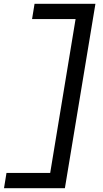

<svg xmlns="http://www.w3.org/2000/svg" viewBox="-20 -843 540 1006"><path d="M1 143 14 63H243L376 -743H148L161 -823H480L320 143Z"/></svg>

Font: Iosevka Curly Medium Oblique
Style: Regular
Weight: 500
Italic angle: -9°
Monospace: yes
Designer: Belleve Invis
Foundry: Belleve Invis
Version: Version 11.1.0; ttfautohint (v1.8.3)